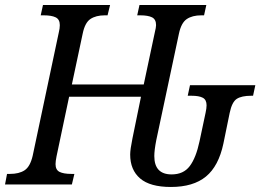

<svg xmlns="http://www.w3.org/2000/svg" viewBox="-39 -734 1036 764"><path d="M479 -119Q479 -139 488 -183L522 -349H236L186 -112Q182 -92 182 -81Q182 -58 198 -50Q214 -42 245 -42H257L247 0H-19L-11 -42H1Q37 -42 59 -56.5Q81 -71 91 -114L195 -605Q199 -621 199 -634Q199 -657 182.5 -665Q166 -673 135 -673H123L132 -714H399L389 -673H378Q343 -673 321 -658.5Q299 -644 290 -600L247 -398H533L577 -605Q582 -625 582 -634Q582 -657 566 -665Q550 -673 519 -673H507L516 -714H782L773 -673H762Q726 -673 704 -658Q682 -643 673 -600L583 -177Q575 -136 575 -113Q575 -40 644 -40Q691 -40 716 -73Q741 -106 755 -172L779 -285Q783 -303 783 -315Q783 -337 768 -345Q753 -353 723 -353H708L717 -395H977L968 -353H961Q922 -353 903 -340.5Q884 -328 875 -285L850 -163Q831 -73 780.5 -31.5Q730 10 641 10Q558 10 518.5 -24Q479 -58 479 -119Z"/></svg>

Font: Noto Serif Narrow
Style: Italic
Weight: 400
Width: 4
Italic angle: -12°
Designer: Monotype Design Team
Foundry: Monotype Imaging Inc.
Version: Version 1.001